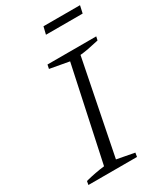

<svg xmlns="http://www.w3.org/2000/svg" viewBox="-207 -922 865 1006"><g transform="rotate(-30 226.0 -419.0)"><path d="M19 0 23 -22Q54 -30 83 -35.5Q112 -41 139 -44L260 -609L144 -630L149 -654H444L439 -632Q400 -623 373.5 -618Q347 -613 324 -611L211 -44L317 -24L313 0ZM220 -793 231 -838H452L442 -793Z"/></g></svg>

Font: Piazzolla 8pt ExtraLight
Style: Italic
Weight: 250
Italic angle: -11.3°
Designer: Juan Pablo del Peral
Foundry: Huerta Tipografica
Version: Version 2.001